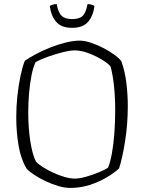

<svg xmlns="http://www.w3.org/2000/svg" viewBox="-20 -925 709 945"><path d="M325 0Q299 0 266.5 -9.5Q234 -19 203 -34Q172 -49 147 -65.5Q122 -82 111 -95Q83 -141 71.5 -208Q60 -275 60 -348Q60 -400 65.5 -452Q71 -504 80.5 -549.5Q90 -595 102 -626Q124 -641 156.5 -658.5Q189 -676 227 -691Q265 -706 303 -715.5Q341 -725 372 -725Q396 -725 426.5 -715Q457 -705 488 -689Q519 -673 543 -655.5Q567 -638 577 -624Q595 -575 602 -516.5Q609 -458 609 -404Q609 -315 596 -232Q583 -149 566 -96Q541 -73 503.5 -51Q466 -29 420.5 -14.5Q375 0 325 0ZM347 -46Q372 -46 405 -55.5Q438 -65 468 -77.5Q498 -90 512 -100Q523 -127 531 -171.5Q539 -216 543 -271Q547 -326 547 -383Q547 -446 541 -502.5Q535 -559 524 -598Q512 -613 481.5 -631.5Q451 -650 415 -663.5Q379 -677 348 -677Q325 -677 289 -668Q253 -659 216.5 -646Q180 -633 155 -619Q143 -594 135 -553.5Q127 -513 123 -466Q119 -419 119 -372Q119 -294 129.5 -228Q140 -162 157 -130Q168 -117 191 -102.5Q214 -88 242 -75Q270 -62 298 -54Q326 -46 347 -46ZM335 -788Q282 -788 256.5 -817.5Q231 -847 225 -896Q230 -899 239 -902Q248 -905 259 -905Q267 -862 284 -846.5Q301 -831 335 -831Q370 -831 386.5 -846.5Q403 -862 411 -905Q422 -905 431 -902Q440 -899 445 -896Q439 -847 413.5 -817.5Q388 -788 335 -788Z"/></svg>

Font: Texturina 72pt Thin
Style: Regular
Weight: 100
Designer: Guillermo Torres Carreño
Foundry: Omnibus-Type
Version: Version 1.002; ttfautohint (v1.8.3)